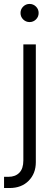

<svg xmlns="http://www.w3.org/2000/svg" viewBox="-53 -738 262 962"><path d="M64 -515.6H126.5V74.7Q126.5 131.3 90.6 167.7Q54.7 204.1 -5.4 204.1H-32.7V147.9H-10.7Q23.9 147.9 43.9 127.4Q64 106.9 64 65.9ZM95.2 -627.4Q76.7 -627.4 63.2 -640.6Q49.8 -653.8 49.8 -672.9Q49.8 -691.9 63.2 -705.1Q76.7 -718.3 95.2 -718.3Q113.8 -718.3 127.2 -705.1Q140.6 -691.9 140.6 -672.9Q140.6 -653.8 127.2 -640.6Q113.8 -627.4 95.2 -627.4Z"/></svg>

Font: Inter Display Light
Style: Regular
Weight: 300
Designer: Rasmus Andersson
Foundry: rsms
Version: Version 4.000;git-a52131595